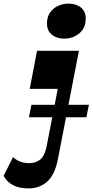

<svg xmlns="http://www.w3.org/2000/svg" viewBox="-127 -836 517 1066"><path d="M33.7 -185 47.5 -254H366.5L352.7 -185ZM229 -621.5Q188 -621.5 160.9 -643.4Q133.8 -665.3 133.8 -706Q133.8 -741.3 150.5 -765.6Q167.3 -790 194.6 -803Q222 -816 253 -816Q295.2 -816 322.1 -794.6Q349 -773.2 349 -733.8Q349 -680.5 313.5 -651Q278 -621.5 229 -621.5ZM32.7 210Q-22.5 210 -57 190.7Q-91.5 171.5 -106.8 139.8L-54.5 36.5Q-36.5 53 -14.4 61.4Q7.7 69.8 35.5 69.8Q70.7 69.8 95.9 50.3Q121 30.8 132 -24.5L193.7 -342.5H38L78.7 -554H311.2L194.5 47.7Q178.2 132.7 136 171.4Q93.7 210 32.7 210Z"/></svg>

Font: Savate ExtraLight
Style: Italic
Weight: 200
Italic angle: -11°
Designer: Max Esnée
Foundry: Plomb Type
Version: Version 2.000